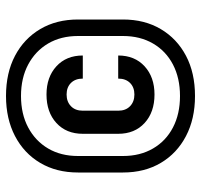

<svg xmlns="http://www.w3.org/2000/svg" viewBox="-35 -745 670 640"><g transform="rotate(-90 300.0 -425.0)"><path d="M300 -110Q224 -110 166.5 -140Q109 -170 77 -224Q45 -278 45 -350V-500Q45 -572 77 -626Q109 -680 166.5 -710Q224 -740 300 -740Q377 -740 434 -710Q491 -680 523 -626Q555 -572 555 -500V-350Q555 -278 523 -224Q491 -170 434 -140Q377 -110 300 -110ZM300 -160Q360 -160 405 -183.5Q450 -207 475 -250Q500 -293 500 -350V-500Q500 -557 475 -599.5Q450 -642 405 -666Q360 -690 300 -690Q240 -690 195 -666Q150 -642 125 -599.5Q100 -557 100 -500V-350Q100 -293 125 -250Q150 -207 195 -183.5Q240 -160 300 -160ZM305 -245Q246 -245 210 -278Q174 -311 174 -366V-484Q174 -539 210 -572Q246 -605 305 -605Q363 -605 399 -572Q435 -539 435 -484H358Q358 -509 343.5 -523.5Q329 -538 305 -538Q281 -538 266 -523.5Q251 -509 251 -484V-366Q251 -341 266 -326.5Q281 -312 305 -312Q329 -312 343.5 -326.5Q358 -341 358 -366H435Q435 -311 399 -278Q363 -245 305 -245Z"/></g></svg>

Font: Tiny
Style: Bold
Weight: 700
Monospace: yes
Designer: Philipp Nurullin, Konstantin Bulenkov
Foundry: JetBrains
Version: Version 2.251; ttfautohint (v1.8.4.7-5d5b)